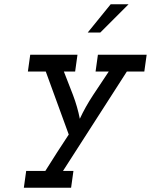

<svg xmlns="http://www.w3.org/2000/svg" viewBox="-20 -632 709 902"><path d="M103 171 92 250H314L325 171H276Q351 53 426 -62.5Q501 -178 576 -296H658L669 -375H440L429 -296H491Q454 -241 417.5 -185.5Q381 -130 355 -74Q344 -130 323 -185.5Q302 -241 280 -296H333L344 -375H122L111 -296H195Q222 -221 249 -148Q276 -75 303 0Q275 42 247.5 85Q220 128 193 171ZM392 -479H451Q495 -523 517.5 -545.5Q540 -568 584 -612H500Q473 -579 446 -545.5Q419 -512 392 -479Z"/></svg>

Font: Josefin Slab Thin
Style: Bold Italic
Weight: 700
Italic angle: -12°
Version: Version 2.000